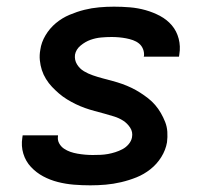

<svg xmlns="http://www.w3.org/2000/svg" viewBox="-20 -548 640 576"><path d="M251 8Q226 8 201.5 6Q177 4 153.5 -2Q130 -8 109.5 -19Q89 -30 73 -47Q57 -64 50 -87Q43 -110 47 -135L48 -142H154V-140Q152 -128 157.5 -118Q163 -108 172 -102Q181 -96 191 -92.5Q201 -89 212.5 -87Q224 -85 235.5 -84Q247 -83 258 -83Q270 -83 281.5 -83.5Q293 -84 304 -86Q315 -88 326 -91.5Q337 -95 347.5 -100.5Q358 -106 366 -115.5Q374 -125 376 -136Q379 -152 370.5 -165Q362 -178 349.5 -186Q337 -194 322.5 -198.5Q308 -203 293.5 -207Q279 -211 264 -215Q249 -219 235 -224Q221 -229 207.5 -235.5Q194 -242 181 -250Q168 -258 157 -267.5Q146 -277 136 -287.5Q126 -298 118 -311Q110 -324 105.5 -338Q101 -352 99.5 -367.5Q98 -383 101 -399Q104 -421 116.5 -442Q129 -463 147.5 -478.5Q166 -494 188.5 -503.5Q211 -513 233 -518.5Q255 -524 277.5 -526Q300 -528 322 -528Q346 -528 370 -526Q394 -524 417 -517.5Q440 -511 460.5 -500Q481 -489 495.5 -472Q510 -455 516 -432Q522 -409 518 -385L517 -378H411L412 -380Q413 -391 409 -401Q405 -411 397 -417.5Q389 -424 379 -427.5Q369 -431 358.5 -433Q348 -435 337 -436Q326 -437 315 -437Q299 -437 283 -435.5Q267 -434 251.5 -428.5Q236 -423 222 -411.5Q208 -400 205 -384Q203 -368 211 -355Q219 -342 231.5 -334.5Q244 -327 258.5 -322Q273 -317 288 -313Q303 -309 318 -305Q333 -301 347 -296Q361 -291 374.5 -284.5Q388 -278 400.5 -270Q413 -262 424.5 -253Q436 -244 445.5 -233Q455 -222 462.5 -209Q470 -196 475.5 -182Q481 -168 482 -152.5Q483 -137 481 -121Q477 -98 464 -77Q451 -56 431.5 -40.5Q412 -25 389.5 -16Q367 -7 343.5 -1.5Q320 4 297 6Q274 8 251 8Z"/></svg>

Font: Iosevka Semibold Extended
Style: Italic
Weight: 600
Width: 7
Italic angle: -9°
Monospace: yes
Designer: Belleve Invis
Foundry: Belleve Invis
Version: Version 32.5.0; ttfautohint (v1.8.4)